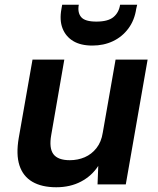

<svg xmlns="http://www.w3.org/2000/svg" viewBox="-20 -777 665 809"><path d="M217 12Q156 12 116.5 -11Q77 -34 62 -80Q47 -126 59 -196L117 -526H251L196 -209Q186 -153 205 -127.5Q224 -102 274 -102Q308 -102 337 -114.5Q366 -127 386.5 -153Q407 -179 413 -218L467 -526H602L510 0H391L394 -78Q367 -36 321.5 -12Q276 12 217 12ZM369 -585Q320 -585 288.5 -604Q257 -623 243.5 -657.5Q230 -692 239 -740L242 -757H312Q306 -724 322 -705Q338 -686 386 -686Q435 -686 458 -705Q481 -724 486 -757H558L554 -740Q547 -692 521 -657Q495 -622 456 -603.5Q417 -585 369 -585Z"/></svg>

Font: DM Sans 9pt
Style: Bold Italic
Weight: 700
Italic angle: -10°
Version: Version 4.004;gftools[0.9.30]